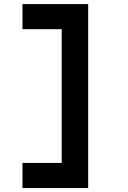

<svg xmlns="http://www.w3.org/2000/svg" viewBox="-20 -818 626 942"><path d="M282.7 104.5V-797.9H412.6V104.5ZM90.3 104.5V-18.6H292.5V104.5ZM90.3 -674.8V-797.9H292.5V-674.8Z"/></svg>

Font: Cascadia Mono
Style: Regular
Weight: 400
Monospace: yes
Designer: Aaron Bell
Foundry: Saja Typeworks
Version: Version 2404.023